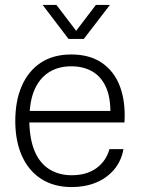

<svg xmlns="http://www.w3.org/2000/svg" viewBox="-20 -750 610 779"><path d="M271 9Q199 9 147.5 -24Q96 -57 69 -117.5Q42 -178 42 -259Q42 -341 68.5 -401.5Q95 -462 145.5 -495.5Q196 -529 269 -529Q345 -529 395 -494Q445 -459 467.5 -397Q490 -335 485 -253H99Q101 -181 122 -133.5Q143 -86 181.5 -62.5Q220 -39 271 -39Q332 -39 371.5 -68Q411 -97 424 -145H481Q472 -96 442.5 -61.5Q413 -27 369 -9Q325 9 271 9ZM100 -289 93 -300H435L428 -287Q429 -356 409 -398.5Q389 -441 353 -461Q317 -481 269 -481Q220 -481 183 -459.5Q146 -438 124.5 -395.5Q103 -353 100 -289ZM258 -592 153 -730H209L289 -625L369 -730H426L320 -592Z"/></svg>

Font: Mona Sans Light
Style: Regular
Weight: 300
Designer: Deni Anggara
Foundry: GitHub
Version: Version 2.000